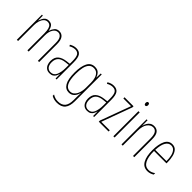

<svg xmlns="http://www.w3.org/2000/svg" viewBox="67 -1666 2850 2850"><g transform="rotate(45 1492.5 -241.0)"><path d="M429 -537Q480 -537 509.5 -498Q539 -459 539 -374V0H513V-372Q513 -449 488.5 -481Q464 -513 428 -513Q379 -513 349 -465.5Q319 -418 319 -341V0H293V-355Q293 -417 282 -451.5Q271 -486 252 -499.5Q233 -513 209 -513Q171 -513 146 -486.5Q121 -460 109 -420Q97 -380 97 -337V0H71V-527H90L93 -428H95Q103 -451 115 -476.5Q127 -502 149.5 -519.5Q172 -537 209 -537Q260 -537 282.5 -504.5Q305 -472 310 -431H313Q328 -476 354 -506.5Q380 -537 429 -537Z M785 -537Q848 -537 876.5 -496.5Q905 -456 905 -358V0H884L883 -93H881Q875 -68 862.5 -44.5Q850 -21 826.5 -5.5Q803 10 765 10Q723 10 697 -9.5Q671 -29 658.5 -61Q646 -93 646 -129Q646 -208 691 -247.5Q736 -287 818 -297L879 -304V-355Q879 -445 857 -478.5Q835 -512 785 -512Q767 -512 743 -506Q719 -500 691 -483L680 -505Q731 -537 785 -537ZM817 -274Q743 -266 707.5 -230.5Q672 -195 672 -129Q672 -73 697 -42.5Q722 -12 765 -12Q828 -12 854 -70Q880 -128 880 -220V-281Z M1176 -537Q1232 -537 1260.5 -507Q1289 -477 1300 -440H1303L1306 -527H1326V35Q1326 138 1283.5 190Q1241 242 1149 242Q1086 242 1036 212V184Q1063 200 1089 208.5Q1115 217 1149 217Q1224 217 1262 174Q1300 131 1300 35V-12Q1300 -35 1300.5 -57.5Q1301 -80 1303 -111H1300Q1289 -60 1255.5 -25Q1222 10 1169 10Q1098 10 1059 -56.5Q1020 -123 1020 -262Q1020 -390 1057 -463.5Q1094 -537 1176 -537ZM1176 -512Q1129 -512 1100 -480.5Q1071 -449 1058.5 -393Q1046 -337 1046 -262Q1046 -135 1077 -75Q1108 -15 1169 -15Q1205 -15 1230 -33.5Q1255 -52 1270.5 -82.5Q1286 -113 1293 -149Q1300 -185 1300 -221V-329Q1300 -378 1287.5 -419.5Q1275 -461 1248 -486.5Q1221 -512 1176 -512Z M1573 -537Q1636 -537 1664.5 -496.5Q1693 -456 1693 -358V0H1672L1671 -93H1669Q1663 -68 1650.5 -44.5Q1638 -21 1614.5 -5.5Q1591 10 1553 10Q1511 10 1485 -9.5Q1459 -29 1446.5 -61Q1434 -93 1434 -129Q1434 -208 1479 -247.5Q1524 -287 1606 -297L1667 -304V-355Q1667 -445 1645 -478.5Q1623 -512 1573 -512Q1555 -512 1531 -506Q1507 -500 1479 -483L1468 -505Q1519 -537 1573 -537ZM1605 -274Q1531 -266 1495.5 -230.5Q1460 -195 1460 -129Q1460 -73 1485 -42.5Q1510 -12 1553 -12Q1616 -12 1642 -70Q1668 -128 1668 -220V-281Z M1997 0H1791V-24L1967 -502H1805V-527H1994V-504L1818 -25H1997Z M2111 -724Q2125 -724 2130.5 -713.5Q2136 -703 2136 -691Q2136 -675 2129 -665.5Q2122 -656 2110 -656Q2097 -656 2091 -666.5Q2085 -677 2085 -690Q2085 -702 2090.5 -713Q2096 -724 2111 -724ZM2123 -527V0H2097V-527Z M2422 -537Q2477 -537 2506.5 -498.5Q2536 -460 2536 -375V0H2510V-365Q2510 -445 2486.5 -479Q2463 -513 2422 -513Q2370 -513 2332 -462.5Q2294 -412 2294 -311V0H2268V-527H2288L2289 -415H2291Q2298 -445 2313.5 -473Q2329 -501 2355.5 -519Q2382 -537 2422 -537Z M2800 -537Q2853 -537 2883 -503Q2913 -469 2926 -415Q2939 -361 2939 -301V-273H2678Q2677 -148 2712.5 -81.5Q2748 -15 2819 -15Q2871 -15 2923 -52V-22Q2902 -8 2876 1Q2850 10 2819 10Q2733 10 2692.5 -63.5Q2652 -137 2652 -264Q2652 -388 2688 -462.5Q2724 -537 2800 -537ZM2800 -512Q2748 -512 2716 -459Q2684 -406 2679 -297H2915Q2916 -356 2904.5 -404.5Q2893 -453 2867.5 -482.5Q2842 -512 2800 -512Z"/></g></svg>

Font: Noto Sans Lao UI ExtCond Thin
Style: Regular
Weight: 100
Width: 2
Designer: Monotype Design Team
Foundry: Monotype Imaging Inc.
Version: Version 2.000; ttfautohint (v1.8.4.7-5d5b)